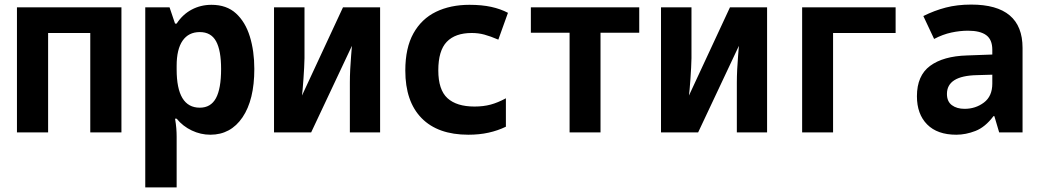

<svg xmlns="http://www.w3.org/2000/svg" viewBox="-20 -578 4544 838"><path d="M54 0V-546H510V0H374V-434H190V0Z M614 240V-546H720L744 -475H751Q777 -515 816.5 -536Q856 -557 903 -557Q969 -557 1010 -519.5Q1051 -482 1070.5 -418.5Q1090 -355 1090 -277Q1090 -142 1038.5 -66Q987 10 898 10Q856 10 817 -8.5Q778 -27 751 -60H744Q748 -37 749.5 -18Q751 1 751 18V240ZM852 -108Q900 -108 922.5 -149.5Q945 -191 945 -277Q945 -358 923 -398Q901 -438 852 -438Q803 -438 777 -400.5Q751 -363 751 -291V-275Q751 -108 852 -108Z M1176 0V-546H1309V-324Q1309 -307 1307.5 -283Q1306 -259 1304.5 -234Q1303 -209 1301 -189Q1299 -169 1298 -161L1477 -546H1639V0H1507V-218Q1507 -243 1508.5 -275Q1510 -307 1512.5 -335Q1515 -363 1516 -378L1338 0Z M2024 10Q1891 10 1820 -62.5Q1749 -135 1749 -270Q1749 -369 1784.5 -432.5Q1820 -496 1883 -526.5Q1946 -557 2029 -557Q2083 -557 2124 -548Q2165 -539 2197 -522L2155 -405Q2120 -420 2094 -427Q2068 -434 2039 -434Q1967 -434 1930 -395.5Q1893 -357 1893 -271Q1893 -186 1933 -149.5Q1973 -113 2051 -113Q2090 -113 2121.5 -121.5Q2153 -130 2188 -149V-25Q2153 -8 2112.5 1Q2072 10 2024 10Z M2466 0V-435H2297V-546H2770V-435H2601V0Z M2865 0V-546H2998V-324Q2998 -307 2996.5 -283Q2995 -259 2993.5 -234Q2992 -209 2990 -189Q2988 -169 2987 -161L3166 -546H3328V0H3196V-218Q3196 -243 3197.5 -275Q3199 -307 3201.5 -335Q3204 -363 3205 -378L3027 0Z M3481 0V-546H3889V-434H3616V0Z M4154 10Q4071 10 4026.5 -35Q3982 -80 3982 -158Q3982 -248 4039.5 -290.5Q4097 -333 4201 -336L4311 -340V-361Q4311 -405 4284.5 -424.5Q4258 -444 4205 -444Q4170 -444 4132.5 -436Q4095 -428 4057 -408L4010 -508Q4058 -532 4108 -545Q4158 -558 4219 -558Q4443 -558 4443 -369V0H4341L4320 -71H4316Q4280 -23 4237.5 -6.5Q4195 10 4154 10ZM4190 -103Q4238 -103 4274.5 -130.5Q4311 -158 4311 -213V-252L4243 -250Q4113 -247 4113 -168Q4113 -135 4134.5 -119Q4156 -103 4190 -103Z"/></svg>

Font: Noto Sans Mono SemiCondensed
Style: Bold
Weight: 700
Width: 4
Designer: Monotype Design Team
Foundry: Monotype Imaging Inc.
Version: Version 2.014